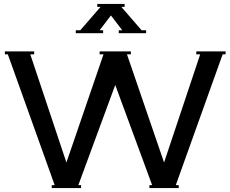

<svg xmlns="http://www.w3.org/2000/svg" viewBox="-20 -963 1180 983"><path d="M508 -808V-793H368V-808H391L495 -928H478V-943H618V-928H601L705 -808H728V-793H588V-808H606L548 -884L490 -808ZM320 -131 510 -685H490V-700H650V-685H630L820 -131L1005 -685H985V-700H1135V-685H1120L880 -15H895V0H745V-15H759L570 -528L381 -15H395V0H245V-15H260L20 -685H5V-700H155V-685H135Z"/></svg>

Font: Copperplate CC
Style: Regular
Weight: 400
Designer: indestructible type*
Foundry: Cowboy Collective
Version: Version 1.000